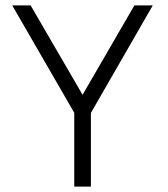

<svg xmlns="http://www.w3.org/2000/svg" viewBox="-20 -695 627 715"><path d="M256.5 0H318.5V-274.5L549 -675H480.5L287.5 -342L94 -675H25.5L256.5 -275Z"/></svg>

Font: Anybody Light
Style: Regular
Weight: 300
Designer: Tyler Finck
Foundry: Etcetera Type Company
Version: Version 1.111; ttfautohint (v1.8.4)